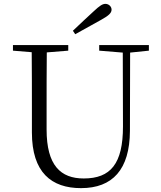

<svg xmlns="http://www.w3.org/2000/svg" viewBox="-20 -958 832 993"><path d="M357 -799 369 -781C415 -806 460 -831 504 -856C544 -878 557 -892 557 -908C557 -924 543 -938 525 -938C510 -938 495 -928 465 -900C432 -869 393 -834 357 -799ZM493 -696 615 -686 616 -304C616 -111 552 -35 413 -35C294 -35 221 -102 221 -288V-389C221 -491 221 -589 222 -687L333 -696V-725H47V-696L144 -688C145 -589 145 -489 145 -389V-273C145 -66 246 15 399 15C562 15 651 -81 652 -281L653 -686L750 -696V-725H493Z"/></svg>

Font: Noto Serif HK Light
Style: Regular
Weight: 300
Designer: Ryoko NISHIZUKA 西塚涼子 (kana & ideographs); Frank Grießhammer (Latin, Greek & Cyrillic); Wenlong ZHANG 张文龙 (bopomofo); San
Foundry: Adobe
Version: Version 2.001;hotconv 1.1.0;makeotfexe 2.6.0